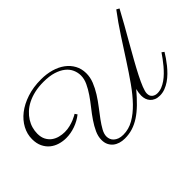

<svg xmlns="http://www.w3.org/2000/svg" viewBox="-120 -1005 1418 1418"><g transform="rotate(-45 588.5 -296.0)"><path d="M1177.2 -168.5Q1166 -149.9 1150.9 -127.7Q1135.7 -105.5 1117.2 -82.5Q1098.6 -59.6 1076.9 -38.1Q1055.2 -16.6 1030.8 0Q1006.3 16.6 980 26.6Q953.6 36.6 925.3 36.6Q899.9 36.6 881.3 28.6Q862.8 20.5 850.6 7.1Q838.4 -6.3 832.5 -23.9Q826.7 -41.5 826.7 -61Q826.7 -88.9 835.4 -122.1Q792.5 -71.3 753.9 -33.7Q715.3 3.9 677.5 28.6Q639.6 53.2 600.8 65.4Q562 77.6 518.1 77.6Q490.7 77.6 467 70.3Q443.4 63 425.8 48.6Q408.2 34.2 397.9 12.7Q387.7 -8.8 387.7 -37.6Q387.7 -73.7 404.8 -111.1Q421.9 -148.4 447.3 -185.8Q472.7 -223.1 502.7 -260.7Q532.7 -298.3 558.1 -335.4Q583.5 -372.6 600.6 -409.2Q617.7 -445.8 617.7 -481.4Q617.7 -512.7 604.7 -542.2Q591.8 -571.8 564 -594.2Q536.1 -616.7 492.7 -630.4Q449.2 -644 388.2 -644Q336.9 -644 294.4 -634.3Q252 -624.5 218.3 -607.4Q184.6 -590.3 159.7 -567.1Q134.8 -543.9 118.2 -517.6Q101.6 -491.2 93.5 -462.4Q85.4 -433.6 85.4 -405.3Q85.4 -367.7 99.1 -341.8Q112.8 -315.9 134.5 -300Q156.2 -284.2 183.6 -277.1Q210.9 -270 238.3 -270Q267.6 -270 293.9 -276.9Q320.3 -283.7 340.1 -292Q359.9 -300.3 371.6 -307.1Q383.3 -314 383.8 -314.5L396.5 -295.9Q357.9 -265.1 309.8 -248Q261.7 -231 213.9 -231Q179.2 -231 146 -241Q112.8 -251 86.9 -272Q61 -293 45.2 -325.9Q29.3 -358.9 29.3 -404.3Q29.3 -456.5 54.9 -504.6Q80.6 -552.7 127.4 -589.4Q174.3 -626 240.7 -647.9Q307.1 -669.9 388.7 -669.9Q445.8 -669.9 494.9 -655.8Q543.9 -641.6 579.8 -615Q615.7 -588.4 636.2 -550.8Q656.7 -513.2 657.2 -466.3Q657.7 -423.8 641.1 -382.3Q624.5 -340.8 599.4 -300.8Q574.2 -260.7 544.9 -223.1Q515.6 -185.5 490.5 -151.1Q465.3 -116.7 448.5 -86.2Q431.6 -55.7 431.6 -29.8Q431.6 -14.6 437.3 -0.2Q442.9 14.2 455.1 25.1Q467.3 36.1 485.6 43Q503.9 49.8 529.8 49.8Q586.4 49.8 637.7 20.5Q689 -8.8 737.8 -59.3Q786.6 -109.9 834.2 -177.5Q881.8 -245.1 931.4 -322Q981 -398.9 1034.2 -481Q1087.4 -563 1147 -642.1L1168.9 -629.9Q1140.6 -576.7 1107.2 -517.8Q1073.7 -459 1040.3 -400.4Q1006.8 -341.8 975.6 -285.9Q944.3 -230 920.2 -182.6Q896 -135.3 881.6 -98.9Q867.2 -62.5 867.2 -43Q867.2 -15.6 884 -2.2Q900.9 11.2 924.3 11.2Q948.7 11.2 971.9 2Q995.1 -7.3 1017.1 -22.7Q1039.1 -38.1 1059.1 -57.9Q1079.1 -77.6 1097.2 -99.1Q1115.2 -120.6 1130.9 -142.1Q1146.5 -163.6 1159.2 -182.1Z"/></g></svg>

Font: Parisienne
Style: Regular
Weight: 400
Designer: Astigmatic (AOETI)
Foundry: Astigmatic (AOETI)
Version: Version 1.000